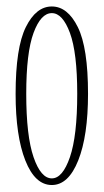

<svg xmlns="http://www.w3.org/2000/svg" viewBox="-20 -546 314 578"><path d="M136 11Q85.5 11 56.2 -63Q27 -137 27 -263.5Q27 -402.5 57.8 -464.5Q88.5 -526.5 136 -526.5Q183.5 -526.5 214.2 -464.5Q245 -402.5 245 -263.5Q245 -137 215.5 -63Q186 11 136 11ZM136 -9Q168.5 -9 190.5 -73Q212.5 -137 212.5 -263.5Q212.5 -387.5 190.5 -447Q168.5 -506.5 136 -506.5Q103 -506.5 81 -447Q59 -387.5 59 -263.5Q59 -137 81 -73Q103 -9 136 -9Z"/></svg>

Font: Imbue 50pt Thin
Style: Regular
Weight: 100
Designer: Tyler Finck
Foundry: Etcetera Type Company
Version: Version 1.102; ttfautohint (v1.8.3)